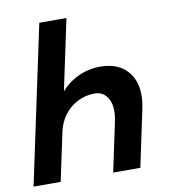

<svg xmlns="http://www.w3.org/2000/svg" viewBox="-80 -780 761 850"><g transform="rotate(-10 300.0 -355.0)"><path d="M275.4 -710 196.2 -336.4 160 -297.8Q172.6 -349.6 205.4 -388.9Q238.2 -428.2 285.1 -450.1Q332 -472 384.8 -472Q473.2 -472 515.4 -413.3Q557.6 -354.6 536.4 -254.6L482.4 0H360.4L406.6 -218Q421 -283.6 401.2 -321.4Q381.4 -359.2 339.6 -359.2Q299.2 -359.2 263.9 -341.4Q228.6 -323.6 204.3 -292.1Q180 -260.6 170.6 -217.6L124.4 0H2.4L153.4 -710Z"/></g></svg>

Font: Geist Mono
Style: Italic
Weight: 400
Italic angle: -12°
Monospace: yes
Designer: Basement.studio, Andrés Briganti, Mateo Zaragoza
Foundry: Basement.studio, Vercel, Andrés Briganti, Guido Ferreyra, Mateo Zaragoza
Version: Version 1.500